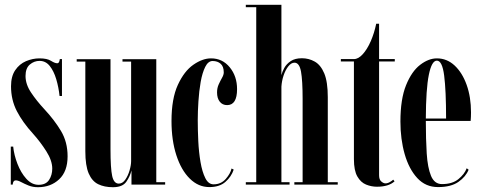

<svg xmlns="http://www.w3.org/2000/svg" viewBox="-20 -770 2007 801"><path d="M138.5 11Q116.5 11 98.8 3.8Q81 -3.5 68 -10.5Q55 -17.5 45.5 -17.5Q34.5 -17.5 33 0H25V-158.5H35Q38.5 -123.5 52.8 -86.5Q67 -49.5 89.8 -24.2Q112.5 1 141 1Q171.5 1 184.8 -19.5Q198 -40 198 -66.5Q198 -100 173.2 -139Q148.5 -178 117.5 -212.5Q74.5 -259.5 50.2 -306.5Q26 -353.5 26 -410Q26 -451.5 43.5 -477.2Q61 -503 88.5 -514.8Q116 -526.5 145 -526.5Q176.5 -526.5 192.8 -516.2Q209 -506 219 -506Q227.5 -506 229.5 -523.5H238.5V-369.5H228.5Q224.5 -406.5 214.5 -440Q204.5 -473.5 187.5 -494.8Q170.5 -516 145 -516Q122.5 -516 104.5 -500.8Q86.5 -485.5 86.5 -453Q86.5 -418.5 109.5 -384Q132.5 -349.5 165 -314.5Q207 -269.5 234.5 -223.5Q262 -177.5 262 -118Q262 -55 226.8 -22Q191.5 11 138.5 11Z M451 11Q415.5 11 389.8 -1.5Q364 -14 350 -46.5Q336 -79 336 -139V-513H300V-523H441V-148.5Q441 -67.5 448 -35.8Q455 -4 475.5 -4Q491 -4 502.5 -20.2Q514 -36.5 520.5 -58.8Q527 -81 527 -98V-513H491V-523H632V-10H669V0H528.5V-59Q522.5 -34 506.8 -11.5Q491 11 451 11Z M853.5 10.5Q807.5 10.5 771.8 -24.8Q736 -60 715.8 -122.2Q695.5 -184.5 695.5 -265Q695.5 -358.5 722 -416Q748.5 -473.5 786.8 -500Q825 -526.5 860.5 -526.5Q908 -526.5 938.5 -489.2Q969 -452 969 -398Q969 -331.5 927.5 -331.5Q908 -331.5 896.8 -345.8Q885.5 -360 885.5 -384.5Q885.5 -403 892.5 -418.2Q899.5 -433.5 906.5 -445.8Q913.5 -458 913.5 -468Q913.5 -492.5 900.5 -504Q887.5 -515.5 867 -515.5Q848.5 -515.5 836.2 -491Q824 -466.5 817.2 -428.2Q810.5 -390 807.8 -347.5Q805 -305 805 -268.5Q805 -228 807.2 -181.5Q809.5 -135 816.5 -94Q823.5 -53 836.5 -27Q849.5 -1 871 -1Q902 -1 921.8 -23.5Q941.5 -46 946 -67L955 -62.5Q945 -32.5 920.2 -11Q895.5 10.5 853.5 10.5Z M1005.5 0V-10H1049V-740H1005.5V-750H1154V-456.5Q1157 -470 1166 -486.5Q1175 -503 1192.8 -515Q1210.5 -527 1239.5 -527Q1268.5 -527 1293.2 -513Q1318 -499 1332.8 -463.8Q1347.5 -428.5 1347.5 -364.5V-10H1389V0H1208V-10H1242.5V-357Q1242.5 -434 1235.8 -471.2Q1229 -508.5 1208.5 -508.5Q1195 -508.5 1183 -493.5Q1171 -478.5 1163.2 -455.5Q1155.5 -432.5 1154 -408.5V-10H1188V0Z M1552.5 9Q1529.5 9 1507.2 0Q1485 -9 1470.8 -33.8Q1456.5 -58.5 1456.5 -106V-513.5H1402V-523.5H1456.5Q1475 -523.5 1493.5 -544Q1512 -564.5 1526.8 -598.2Q1541.5 -632 1549.5 -671H1561.5V-523.5H1627V-513.5H1561.5V-39Q1561.5 -20.5 1570.8 -12.8Q1580 -5 1588 -5Q1597.5 -5 1607 -10.8Q1616.5 -16.5 1620.5 -20.5L1626 -13.5Q1601.5 9 1552.5 9Z M1807.5 10.5Q1755.5 10.5 1720.8 -27.2Q1686 -65 1668.2 -127.2Q1650.5 -189.5 1650.5 -263Q1650.5 -356.5 1674 -414.5Q1697.5 -472.5 1732.8 -499.5Q1768 -526.5 1802.5 -526.5Q1844.5 -526.5 1876.5 -496.8Q1908.5 -467 1926.8 -416Q1945 -365 1945 -301Q1945 -282 1943.5 -265.5H1756.5Q1756.5 -189.5 1760.2 -130Q1764 -70.5 1778.2 -36.2Q1792.5 -2 1824 -2Q1867 -2 1892.5 -22.8Q1918 -43.5 1927 -68L1935 -62Q1923.5 -33 1892.5 -11.2Q1861.5 10.5 1807.5 10.5ZM1802.5 -517Q1781 -517 1769 -457.8Q1757 -398.5 1756.5 -275.5H1841Q1841 -392.5 1833 -454.8Q1825 -517 1802.5 -517Z"/></svg>

Font: Imbue 100pt SemiBold
Style: Regular
Weight: 600
Designer: Tyler Finck
Foundry: Etcetera Type Company
Version: Version 1.102; ttfautohint (v1.8.3)